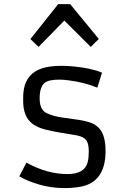

<svg xmlns="http://www.w3.org/2000/svg" viewBox="-20 -914 623 943"><path d="M109.9 -115.2Q210.4 -59.1 312 -59.1Q396.5 -59.1 411.1 -119.1Q416 -139.6 416 -169.2Q416 -198.7 409.2 -215.1Q402.3 -231.4 386.2 -239.5Q370.1 -247.6 343.5 -251.5Q316.9 -255.4 275.9 -262.5Q234.9 -269.5 200.7 -278.3Q166.5 -287.1 142.6 -303.7Q91.8 -339.4 93.8 -423.8V-436Q93.8 -524.9 152.3 -562.5Q209 -599.6 339.4 -587.9Q428.2 -579.6 481 -557.1L458 -483.4Q399.4 -508.3 317.4 -519.5Q292 -522.9 269.8 -522.9Q247.6 -522.9 229.5 -519.5Q211.4 -516.1 199.2 -506.8Q175.8 -487.8 174.8 -436Q173.3 -375 209 -358.4Q243.2 -342.3 290 -336.2Q336.9 -330.1 366.7 -325.4Q396.5 -320.8 420.9 -313Q445.3 -305.2 462.9 -288.1Q499.5 -253.4 498.5 -167.5Q496.1 -17.6 373.5 3.4Q336.4 9.8 299.3 9.8Q262.2 9.8 231.2 5.1Q200.2 0.5 171.9 -7.8Q118.2 -22.9 74.7 -47.9ZM129.4 -722.2 265.6 -893.6H324.7L465.3 -722.7L425.8 -683.6L295.9 -813L169.4 -683.6Z"/></svg>

Font: Armata
Style: Regular
Weight: 400
Designer: Viktoriya Grabowska
Foundry: Viktoriya Grabowska
Version: Version 1.002